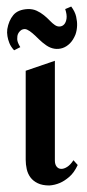

<svg xmlns="http://www.w3.org/2000/svg" viewBox="-20 -565 267 591"><path d="M219.2 -57.1Q208 -33.2 193.1 -20.5Q178.2 -7.8 164.6 -2Q148.4 4.9 131.8 5.9Q110.4 5.9 96.2 -1Q82 -7.8 73.7 -19Q65.4 -30.3 62.3 -44.4Q59.1 -58.6 59.1 -73.2V-347.2L148.9 -377.9V-70.8Q148.9 -59.1 154.3 -52.2Q159.7 -45.4 168.2 -45.2Q176.8 -44.9 186.8 -51.3Q196.8 -57.6 206.1 -71.8ZM42.5 -419.9 23.4 -410.2Q13.2 -421.4 8.8 -432.6Q4.4 -443.8 2.9 -453.6Q1 -464.8 2.4 -475.1Q6.8 -501.5 21 -518.6Q35.2 -535.6 65.4 -537.1Q80.6 -537.6 92.8 -532Q105 -526.4 115 -518.3Q125 -510.3 133.1 -501.7Q141.1 -493.2 148.4 -488.3Q155.8 -482.9 163.8 -483.4Q171.9 -483.9 177.5 -490Q183.1 -496.1 184.8 -507.8Q186.5 -519.5 180.7 -537.1L199.2 -544.9Q210.9 -529.3 214.4 -513.9Q217.8 -498.5 217.3 -486.3Q216.8 -471.7 212.4 -459Q205.6 -441.9 195.3 -431.6Q185.1 -421.4 172.9 -417.2Q160.6 -413.1 147.7 -415Q134.8 -417 122.6 -425.3Q109.9 -434.1 99.6 -444.3Q89.4 -454.6 80.3 -462.4Q71.3 -470.2 63.2 -473.9Q55.2 -477.5 46.4 -473.1Q39.1 -468.3 35.6 -460.9Q32.7 -454.6 33 -444.6Q33.2 -434.6 42.5 -419.9Z"/></svg>

Font: Redressed
Style: Regular
Weight: 400
Designer: Astigmatic (AOETI)
Foundry: Astigmatic (AOETI)
Version: Version 1.000